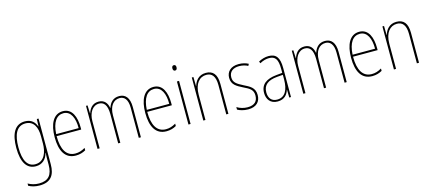

<svg xmlns="http://www.w3.org/2000/svg" viewBox="-64 -1427 5113 2270"><g transform="rotate(-15 2492.0 -292.0)"><path d="M228 -588C105 -588 50 -483 50 -311C50 -129 112 -41 219 -41C299 -41 350 -91 368 -164H371C368 -123 368 -98 368 -65V-19C368 105 317 165 204 165C150 165 109 151 70 130V158C107 178 150 190 204 190C338 190 394 116 394 -19V-578H373L370 -490H367C348 -542 309 -588 228 -588ZM228 -563C331 -563 368 -475 368 -370V-280C368 -180 333 -66 219 -66C126 -66 76 -146 76 -311C76 -464 120 -563 228 -563Z M693 -588C576 -588 521 -474 521 -314C521 -148 578 -41 709 -41C757 -41 795 -53 830 -73V-102C787 -77 752 -66 709 -66C601 -66 546 -157 547 -322H848V-349C848 -475 807 -588 693 -588ZM693 -563C784 -563 824 -468 823 -346H548C556 -491 610 -563 693 -563Z M1383 -588C1308 -588 1269 -543 1248 -481H1245C1235 -541 1200 -588 1130 -588C1047 -588 1016 -527 1000 -480H998L994 -578H975V-51H1001V-384C1001 -484 1049 -564 1130 -564C1185 -564 1228 -526 1228 -408V-51H1254V-387C1254 -500 1306 -564 1382 -564C1437 -564 1480 -524 1480 -419V-51H1506V-421C1506 -537 1457 -588 1383 -588Z M1802 -588C1685 -588 1630 -474 1630 -314C1630 -148 1687 -41 1818 -41C1866 -41 1904 -53 1939 -73V-102C1896 -77 1861 -66 1818 -66C1710 -66 1655 -157 1656 -322H1957V-349C1957 -475 1916 -588 1802 -588ZM1802 -563C1893 -563 1933 -468 1932 -346H1657C1665 -491 1719 -563 1802 -563Z M2102 -774C2082 -774 2076 -757 2076 -741C2076 -723 2083 -708 2101 -708C2119 -708 2127 -722 2127 -742C2127 -758 2122 -774 2102 -774ZM2114 -578H2088V-51H2114Z M2443 -588C2354 -588 2311 -526 2294 -467H2292L2290 -578H2270V-51H2296V-359C2296 -496 2360 -564 2443 -564C2510 -564 2551 -519 2551 -410V-51H2577V-417C2577 -536 2529 -588 2443 -588Z M2969 -177C2969 -269 2907 -296 2834 -333C2765 -369 2721 -393 2721 -458C2721 -527 2770 -563 2844 -563C2883 -563 2924 -553 2951 -537L2963 -560C2932 -577 2890 -588 2845 -588C2746 -588 2695 -533 2695 -459C2695 -375 2753 -345 2828 -307C2896 -274 2942 -251 2942 -179C2942 -108 2903 -67 2818 -67C2770 -67 2724 -81 2688 -104V-73C2715 -57 2762 -41 2818 -41C2919 -41 2969 -95 2969 -177Z M3210 -588C3169 -588 3125 -575 3087 -554L3097 -531C3140 -555 3177 -563 3210 -563C3285 -563 3317 -522 3317 -402V-354L3244 -347C3120 -335 3048 -285 3048 -180C3048 -104 3089 -41 3179 -41C3265 -41 3301 -94 3318 -147H3320L3322 -51H3343V-407C3343 -537 3302 -588 3210 -588ZM3244 -324 3318 -330V-271C3317 -149 3278 -64 3179 -64C3113 -64 3075 -106 3075 -180C3075 -270 3134 -314 3244 -324Z M3902 -588C3827 -588 3788 -543 3767 -481H3764C3754 -541 3719 -588 3649 -588C3566 -588 3535 -527 3519 -480H3517L3513 -578H3494V-51H3520V-384C3520 -484 3568 -564 3649 -564C3704 -564 3747 -526 3747 -408V-51H3773V-387C3773 -500 3825 -564 3901 -564C3956 -564 3999 -524 3999 -419V-51H4025V-421C4025 -537 3976 -588 3902 -588Z M4321 -588C4204 -588 4149 -474 4149 -314C4149 -148 4206 -41 4337 -41C4385 -41 4423 -53 4458 -73V-102C4415 -77 4380 -66 4337 -66C4229 -66 4174 -157 4175 -322H4476V-349C4476 -475 4435 -588 4321 -588ZM4321 -563C4412 -563 4452 -468 4451 -346H4176C4184 -491 4238 -563 4321 -563Z M4776 -588C4687 -588 4644 -526 4627 -467H4625L4623 -578H4603V-51H4629V-359C4629 -496 4693 -564 4776 -564C4843 -564 4884 -519 4884 -410V-51H4910V-417C4910 -536 4862 -588 4776 -588Z"/></g></svg>

Font: Noto Sans Tamil UI Condensed Thin
Style: Regular
Weight: 100
Width: 3
Designer: Jelle Bosma - Monotype Design Team
Foundry: Monotype Imaging Inc.
Version: Version 2.004